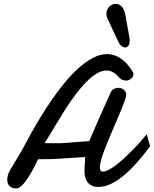

<svg xmlns="http://www.w3.org/2000/svg" viewBox="-20 -995 828 1033"><path d="M525.4 -139.2Q522.9 -129.9 520.3 -117.9Q517.6 -106 517.6 -95.2Q517.6 -85.4 520.5 -78.6Q523.4 -71.8 533.2 -71.8Q546.4 -71.8 564.7 -81.3Q583 -90.8 604 -106.7Q625 -122.6 647.5 -143.3Q669.9 -164.1 691.9 -186.3Q713.9 -208.5 733.9 -231Q753.9 -253.4 769.5 -272.9L787.6 -208Q755.4 -165 721.2 -125.5Q687 -85.9 651.6 -55.7Q616.2 -25.4 580.6 -7.3Q544.9 10.7 509.8 10.7Q489.3 10.7 474.9 4.2Q460.4 -2.4 451.7 -13.9Q442.9 -25.4 438.7 -40.3Q434.6 -55.2 434.6 -71.8Q434.6 -78.1 435.1 -89.8Q435.5 -101.6 436.3 -114Q437 -126.5 437.7 -136.7Q438.5 -147 438.5 -149.9L265.1 -139.2L184.6 -138.2Q164.1 -93.8 144 -59.6Q135.3 -44.9 125.5 -30.8Q115.7 -16.6 106 -5.6Q96.2 5.4 86.4 12Q76.7 18.6 67.4 18.6Q52.7 18.6 43.5 14.2Q34.2 9.8 28.8 3.2Q23.4 -3.4 21.2 -11.7Q19 -20 19 -27.3Q19 -40 22.5 -52.5Q25.9 -64.9 32.2 -76.2L96.7 -184.6Q101.1 -191.4 114.5 -217.3Q127.9 -243.2 149.2 -281Q170.4 -318.8 198.2 -364.7Q226.1 -410.6 258.5 -457.8Q291 -504.9 327.4 -549.3Q363.8 -593.8 402.1 -628.2Q440.4 -662.6 479.5 -683.3Q518.6 -704.1 557.1 -704.1Q593.3 -704.1 628.2 -681.6Q663.1 -659.2 694.8 -607.9Q698.2 -601.1 698.2 -596.2Q698.2 -589.8 694.8 -583.5Q691.4 -577.1 685.8 -572.3Q680.2 -567.4 673.3 -564.5Q666.5 -561.5 659.2 -561.5Q650.4 -561.5 638.9 -565.4Q627.4 -569.3 617.2 -582Q602.1 -599.6 585.7 -607.7Q569.3 -615.7 553.2 -615.7Q530.3 -615.7 506.3 -602.8Q482.4 -589.8 458.3 -567.6Q434.1 -545.4 410.2 -516.4Q386.2 -487.3 363.8 -455.1Q341.3 -422.9 320.3 -389.2Q299.3 -355.5 280.8 -324.7Q262.2 -293.9 246.8 -268.1Q231.4 -242.2 219.7 -224.6H309.1L460 -235.8Q464.4 -245.6 471.7 -262.5Q479 -279.3 488 -300.3Q497.1 -321.3 507.8 -345.7Q518.6 -370.1 529.5 -394.8Q540.5 -419.4 551.3 -443.6Q562 -467.8 571.3 -488.3Q577.6 -506.8 590.1 -514.6Q602.5 -522.5 616.7 -522.5Q624 -522.5 631.3 -520.3Q638.7 -518.1 644.8 -513.4Q650.9 -508.8 654.8 -501.7Q658.7 -494.6 659.2 -484.9Q659.2 -475.6 651.1 -453.1Q643.1 -430.7 630.6 -400.4Q618.2 -370.1 602.8 -334.7Q587.4 -299.3 572.5 -263.9Q557.6 -228.5 544.9 -196Q532.2 -163.6 525.4 -139.2ZM675.8 -796.4Q676.8 -790 677.2 -784.7Q677.7 -779.3 677.7 -774.4Q677.7 -756.3 670.4 -748Q663.1 -739.7 653.3 -739.7Q643.6 -739.7 633.1 -748Q622.6 -756.3 615.7 -772.9Q601.6 -803.7 586.9 -834Q572.3 -864.3 558.1 -895Q552.2 -908.2 552.2 -920.4Q552.2 -932.1 556.6 -942.1Q561 -952.1 568.1 -959.2Q575.2 -966.3 584.2 -970.5Q593.3 -974.6 602.5 -974.6Q618.2 -974.6 632.6 -961.9Q647 -949.2 653.8 -918.5Q659.2 -887.7 664.8 -857.4Q670.4 -827.1 675.8 -796.4Z"/></svg>

Font: Damion
Style: Regular
Weight: 400
Foundry: vernon adams
Version: Version 1.000